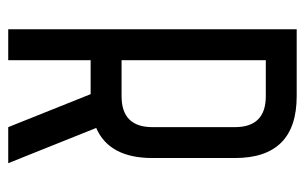

<svg xmlns="http://www.w3.org/2000/svg" viewBox="-154 -570 724 455"><g transform="rotate(90 207.5 -342.0)"><path d="M207.5 -683.6Q354 -683.6 354 -537.1V-341.8Q354 -239.3 282.7 -208.5L366.2 0H280.8L202.6 -195.3H122.1V0H48.8V-683.6ZM122.1 -610.4V-268.6H207.5Q280.8 -268.6 280.8 -341.8V-537.1Q280.8 -610.4 207.5 -610.4Z"/></g></svg>

Font: Saniretro
Style: Regular
Weight: 400
Designer: Jayvee D. Enaguas (Grand Chaos)
Version: Version 1.0 - 6/10/2013